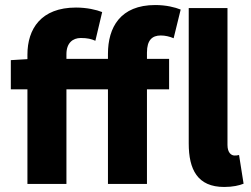

<svg xmlns="http://www.w3.org/2000/svg" viewBox="-20 -731 997 763"><path d="M871 12C905 12 931 6 948 -1L930 -115C922 -113 918 -113 912 -113C900 -113 884 -123 884 -155V-699H730V-161C730 -57 765 12 871 12ZM409 0H564V-376H652V-497H564V-522C564 -572 585 -590 619 -590C636 -590 654 -586 670 -579L698 -693C676 -702 640 -711 597 -711C458 -711 409 -622 409 -517V-497H244V-516C244 -560 269 -580 301 -580C328 -580 343 -576 359 -569L386 -683C364 -692 325 -701 282 -701C143 -701 89 -616 89 -514V-496L23 -492V-376H89V0H244V-376H409Z"/></svg>

Font: DAIFUKU Sans
Style: Bold
Weight: 700
Designer: Original font ‘Source Han Sans JP’ : Paul D. Hunt
Foundry: Daifuku
Version: Version 1.000